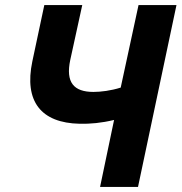

<svg xmlns="http://www.w3.org/2000/svg" viewBox="-20 -734 713 754"><path d="M373 0H522L673 -714H524L454 -390C416 -378 376 -373 347 -373C270 -373 237 -410 256 -499L303 -714H154L107 -493C74 -336 141 -251 293 -248C333 -247 379 -251 428 -263Z"/></svg>

Font: Noto Sans
Style: Bold Italic
Weight: 700
Italic angle: -12°
Designer: Monotype Design Team
Foundry: Monotype Imaging Inc.
Version: Version 2.013